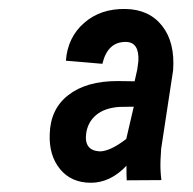

<svg xmlns="http://www.w3.org/2000/svg" viewBox="-20 -741 426 424"><path d="M259.8 -342.8 259.3 -358.9V-375Q223.6 -337.4 180.7 -337.4Q137.2 -337.4 112.5 -367.7Q87.9 -397.9 89.8 -444.8Q91.3 -500.5 131.1 -531.2Q170.9 -562 239.3 -562L277.3 -561.5L283.2 -587.9L285.6 -606.4Q287.6 -647.5 258.8 -648.4Q217.8 -649.4 206.1 -600.1L125.5 -606.9Q129.4 -658.7 165.8 -690.4Q202.1 -722.2 257.3 -721.2Q309.6 -720.2 338.1 -683.8Q366.7 -647.5 362.3 -585.9L335.9 -412.6L334.5 -388.2Q333.5 -366.2 336.4 -343.3ZM200.2 -406.7Q223.1 -406.7 258.8 -434.1L275.4 -505.4L243.2 -504.9Q210.4 -502.4 192.1 -486.8Q173.8 -471.2 170.4 -446.8Q165 -408.7 200.2 -406.7Z"/></svg>

Font: TypoPRO Roboto
Style: Bold Italic
Weight: 700
Italic angle: -12°
Designer: Google
Version: Version 2.136; 2016